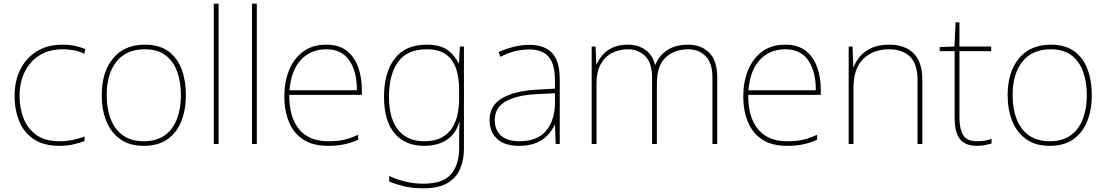

<svg xmlns="http://www.w3.org/2000/svg" viewBox="-20 -780 5994 1040"><path d="M302 10Q218 10 164 -25.5Q110 -61 84.5 -122.5Q59 -184 59 -261Q59 -342 90.5 -404.5Q122 -467 180 -502.5Q238 -538 319 -538Q355 -538 384.5 -532Q414 -526 442 -514L437 -489Q407 -503 377.5 -508Q348 -513 319 -513Q247 -513 195 -481Q143 -449 114.5 -392Q86 -335 86 -261Q86 -193 108.5 -137Q131 -81 178.5 -48Q226 -15 302 -15Q338 -15 373.5 -22Q409 -29 438 -41V-16Q413 -6 378 2Q343 10 302 10Z M987 -264Q987 -187 962.5 -124.5Q938 -62 887.5 -26Q837 10 758 10Q682 10 631.5 -26Q581 -62 556 -124Q531 -186 531 -264Q531 -390 592.5 -464Q654 -538 764 -538Q844 -538 893 -501.5Q942 -465 964.5 -403Q987 -341 987 -264ZM558 -264Q558 -191 580 -134.5Q602 -78 646.5 -46.5Q691 -15 758 -15Q828 -15 872.5 -47Q917 -79 938.5 -135.5Q960 -192 960 -264Q960 -333 940.5 -389.5Q921 -446 878 -479.5Q835 -513 764 -513Q665 -513 611.5 -447Q558 -381 558 -264Z M1164 0H1138V-760H1164Z M1371 0H1345V-760H1371Z M1748 -538Q1816 -538 1858 -505Q1900 -472 1920 -416.5Q1940 -361 1940 -291V-266H1547Q1546 -145 1600 -80Q1654 -15 1757 -15Q1805 -15 1839.5 -22Q1874 -29 1920 -50V-23Q1882 -6 1843.5 2Q1805 10 1757 10Q1674 10 1621.5 -25Q1569 -60 1544.5 -121Q1520 -182 1520 -259Q1520 -334 1545 -397.5Q1570 -461 1620.5 -499.5Q1671 -538 1748 -538ZM1748 -513Q1664 -513 1610.5 -456.5Q1557 -400 1548 -291H1913Q1914 -390 1873 -451.5Q1832 -513 1748 -513Z M2291 -538Q2364 -538 2403.5 -509.5Q2443 -481 2464 -437H2466L2471 -528H2493V25Q2493 88 2471.5 136.5Q2450 185 2402 212.5Q2354 240 2274 240Q2213 240 2168.5 229Q2124 218 2088 203V173Q2124 190 2171 202.5Q2218 215 2274 215Q2380 215 2423.5 163Q2467 111 2467 25V-17Q2467 -46 2467.5 -67Q2468 -88 2469 -117H2467Q2449 -55 2400 -22.5Q2351 10 2277 10Q2175 10 2117.5 -57.5Q2060 -125 2060 -256Q2060 -387 2118 -462.5Q2176 -538 2291 -538ZM2291 -513Q2186 -513 2136.5 -445Q2087 -377 2087 -256Q2087 -138 2136.5 -76.5Q2186 -15 2277 -15Q2336 -15 2373 -35.5Q2410 -56 2430.5 -89.5Q2451 -123 2459 -164Q2467 -205 2467 -246V-294Q2467 -357 2451 -406.5Q2435 -456 2397 -484.5Q2359 -513 2291 -513Z M2848 -537Q2930 -537 2971 -492.5Q3012 -448 3012 -350V0H2990L2986 -103H2984Q2970 -73 2945.5 -47Q2921 -21 2883.5 -5.5Q2846 10 2792 10Q2713 10 2672.5 -28Q2632 -66 2632 -129Q2632 -208 2698.5 -247.5Q2765 -287 2883 -294L2986 -300V-343Q2986 -433 2952 -472.5Q2918 -512 2848 -512Q2808 -512 2770.5 -503Q2733 -494 2690 -472L2681 -498Q2721 -516 2762.5 -526.5Q2804 -537 2848 -537ZM2885 -270Q2783 -265 2721.5 -232Q2660 -199 2660 -129Q2660 -76 2694 -45.5Q2728 -15 2792 -15Q2892 -15 2938.5 -72Q2985 -129 2986 -220V-275Z M3709 -538Q3777 -538 3821 -495Q3865 -452 3865 -361V0H3839V-360Q3839 -440 3801.5 -476.5Q3764 -513 3709 -513Q3634 -513 3586 -469.5Q3538 -426 3538 -325V0H3512V-360Q3512 -440 3474.5 -476.5Q3437 -513 3382 -513Q3336 -513 3297 -494Q3258 -475 3234.5 -433.5Q3211 -392 3211 -325V0H3185V-528H3206L3210 -432H3212Q3223 -457 3243 -481Q3263 -505 3297 -521.5Q3331 -538 3382 -538Q3437 -538 3476 -510Q3515 -482 3528 -429H3530Q3549 -478 3593.5 -508Q3638 -538 3709 -538Z M4234 -538Q4302 -538 4344 -505Q4386 -472 4406 -416.5Q4426 -361 4426 -291V-266H4033Q4032 -145 4086 -80Q4140 -15 4243 -15Q4291 -15 4325.5 -22Q4360 -29 4406 -50V-23Q4368 -6 4329.5 2Q4291 10 4243 10Q4160 10 4107.5 -25Q4055 -60 4030.5 -121Q4006 -182 4006 -259Q4006 -334 4031 -397.5Q4056 -461 4106.5 -499.5Q4157 -538 4234 -538ZM4234 -513Q4150 -513 4096.5 -456.5Q4043 -400 4034 -291H4399Q4400 -390 4359 -451.5Q4318 -513 4234 -513Z M4796 -538Q4882 -538 4929 -491Q4976 -444 4976 -346V0H4950V-345Q4950 -433 4909.5 -473Q4869 -513 4796 -513Q4710 -513 4656.5 -461.5Q4603 -410 4603 -302V0H4577V-528H4598L4602 -417H4604Q4616 -448 4639.5 -475.5Q4663 -503 4701.5 -520.5Q4740 -538 4796 -538Z M5272 -15Q5297 -15 5316 -18.5Q5335 -22 5351 -28V-3Q5335 2 5316.5 6Q5298 10 5272 10Q5226 10 5199.5 -8Q5173 -26 5162 -60Q5151 -94 5151 -140V-503H5070V-525L5150 -528L5156 -659H5177V-528H5349V-503H5177V-143Q5177 -82 5197 -48.5Q5217 -15 5272 -15Z M5894 -264Q5894 -187 5869.5 -124.5Q5845 -62 5794.5 -26Q5744 10 5665 10Q5589 10 5538.5 -26Q5488 -62 5463 -124Q5438 -186 5438 -264Q5438 -390 5499.5 -464Q5561 -538 5671 -538Q5751 -538 5800 -501.5Q5849 -465 5871.5 -403Q5894 -341 5894 -264ZM5465 -264Q5465 -191 5487 -134.5Q5509 -78 5553.5 -46.5Q5598 -15 5665 -15Q5735 -15 5779.5 -47Q5824 -79 5845.5 -135.5Q5867 -192 5867 -264Q5867 -333 5847.5 -389.5Q5828 -446 5785 -479.5Q5742 -513 5671 -513Q5572 -513 5518.5 -447Q5465 -381 5465 -264Z"/></svg>

Font: Noto Sans Cham Thin
Style: Regular
Weight: 250
Version: Version 2.002